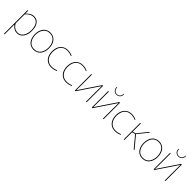

<svg xmlns="http://www.w3.org/2000/svg" viewBox="376 -2391 4286 4286"><g transform="rotate(45 2519.5 -247.5)"><path d="M83 -390Q83 -428 82.5 -459Q82 -490 81 -520L102 -523L103 -431H104Q133 -469 181 -499.5Q229 -530 285 -530Q349 -530 392.5 -497.5Q436 -465 458.5 -405.5Q481 -346 481 -265Q481 -184 455.5 -122Q430 -60 385 -25Q340 10 279 10Q235 10 200.5 -6Q166 -22 142 -45Q118 -68 104 -87H103V224H83ZM278 -10Q339 -10 379.5 -46Q420 -82 440.5 -140Q461 -198 461 -265Q461 -333 443 -388.5Q425 -444 386 -477Q347 -510 284 -510Q247 -510 212.5 -495Q178 -480 150 -456Q122 -432 104 -405V-130Q116 -102 139.5 -74.5Q163 -47 198 -28.5Q233 -10 278 -10Z M801 10Q750 10 708.5 -9Q667 -28 638 -63.5Q609 -99 593 -149Q577 -199 577 -260Q577 -321 593 -371Q609 -421 638 -456.5Q667 -492 708.5 -511Q750 -530 801 -530Q852 -530 893.5 -511Q935 -492 964.5 -456.5Q994 -421 1010 -371Q1026 -321 1026 -260Q1026 -199 1010 -149Q994 -99 964.5 -63.5Q935 -28 893.5 -9Q852 10 801 10ZM801 -10Q857 -10 896.5 -32Q936 -54 960 -91Q984 -128 995 -172Q1006 -216 1006 -260Q1006 -304 995 -348Q984 -392 960 -429Q936 -466 896.5 -488Q857 -510 801 -510Q745 -510 706 -488Q667 -466 643 -429Q619 -392 608 -348Q597 -304 597 -260Q597 -216 608 -172Q619 -128 643 -91Q667 -54 706 -32Q745 -10 801 -10Z M1358 10Q1283 10 1229.5 -23.5Q1176 -57 1147 -117.5Q1118 -178 1118 -260Q1118 -343 1147.5 -403.5Q1177 -464 1230 -497Q1283 -530 1355 -530Q1393 -530 1431.5 -521.5Q1470 -513 1498 -498L1492 -481Q1465 -495 1428.5 -503Q1392 -511 1354 -511Q1280 -511 1232 -476.5Q1184 -442 1161 -385Q1138 -328 1138 -260Q1138 -189 1163 -132.5Q1188 -76 1237 -43Q1286 -10 1358 -10Q1405 -10 1443 -21Q1481 -32 1500 -40L1506 -23Q1484 -12 1443 -1Q1402 10 1358 10Z M1831 10Q1756 10 1702.5 -23.5Q1649 -57 1620 -117.5Q1591 -178 1591 -260Q1591 -343 1620.5 -403.5Q1650 -464 1703 -497Q1756 -530 1828 -530Q1866 -530 1904.5 -521.5Q1943 -513 1971 -498L1965 -481Q1938 -495 1901.5 -503Q1865 -511 1827 -511Q1753 -511 1705 -476.5Q1657 -442 1634 -385Q1611 -328 1611 -260Q1611 -189 1636 -132.5Q1661 -76 1710 -43Q1759 -10 1831 -10Q1878 -10 1916 -21Q1954 -32 1973 -40L1979 -23Q1957 -12 1916 -1Q1875 10 1831 10Z M2098 0V-520H2118V-245L2116 -28H2117Q2164 -99 2204 -158.5Q2244 -218 2281.5 -274Q2319 -330 2359.5 -389.5Q2400 -449 2448 -520H2470V0H2450V-280L2452 -492H2451Q2409 -428 2353.5 -346Q2298 -264 2238 -175Q2178 -86 2120 0Z M2633 0V-520H2653V-245L2651 -28H2652Q2699 -99 2739 -158.5Q2779 -218 2816.5 -274Q2854 -330 2894.5 -389.5Q2935 -449 2983 -520H3005V0H2985V-280L2987 -492H2986Q2944 -428 2888.5 -346Q2833 -264 2773 -175Q2713 -86 2655 0ZM2819 -590Q2786 -590 2758.5 -605Q2731 -620 2716 -649Q2701 -678 2703 -719L2719 -718Q2717 -668 2745 -637Q2773 -606 2819 -606Q2866 -606 2894 -637Q2922 -668 2920 -718L2936 -719Q2938 -678 2922.5 -649Q2907 -620 2880 -605Q2853 -590 2819 -590Z M3374 10Q3299 10 3245.5 -23.5Q3192 -57 3163 -117.5Q3134 -178 3134 -260Q3134 -343 3163.5 -403.5Q3193 -464 3246 -497Q3299 -530 3371 -530Q3409 -530 3447.5 -521.5Q3486 -513 3514 -498L3508 -481Q3481 -495 3444.5 -503Q3408 -511 3370 -511Q3296 -511 3248 -476.5Q3200 -442 3177 -385Q3154 -328 3154 -260Q3154 -189 3179 -132.5Q3204 -76 3253 -43Q3302 -10 3374 -10Q3421 -10 3459 -21Q3497 -32 3516 -40L3522 -23Q3500 -12 3459 -1Q3418 10 3374 10Z M3641 -520 3661 -523V-266L3739 -285L3725 -273L3925 -520H3949L3743 -267L3746 -284L3982 0H3956L3731 -272L3744 -267L3661 -246V0H3641Z M4234 10Q4183 10 4141.5 -9Q4100 -28 4071 -63.5Q4042 -99 4026 -149Q4010 -199 4010 -260Q4010 -321 4026 -371Q4042 -421 4071 -456.5Q4100 -492 4141.5 -511Q4183 -530 4234 -530Q4285 -530 4326.5 -511Q4368 -492 4397.5 -456.5Q4427 -421 4443 -371Q4459 -321 4459 -260Q4459 -199 4443 -149Q4427 -99 4397.5 -63.5Q4368 -28 4326.5 -9Q4285 10 4234 10ZM4234 -10Q4290 -10 4329.5 -32Q4369 -54 4393 -91Q4417 -128 4428 -172Q4439 -216 4439 -260Q4439 -304 4428 -348Q4417 -392 4393 -429Q4369 -466 4329.5 -488Q4290 -510 4234 -510Q4178 -510 4139 -488Q4100 -466 4076 -429Q4052 -392 4041 -348Q4030 -304 4030 -260Q4030 -216 4041 -172Q4052 -128 4076 -91Q4100 -54 4139 -32Q4178 -10 4234 -10Z M4585 0V-520H4605V-245L4603 -28H4604Q4651 -99 4691 -158.5Q4731 -218 4768.5 -274Q4806 -330 4846.5 -389.5Q4887 -449 4935 -520H4957V0H4937V-280L4939 -492H4938Q4896 -428 4840.5 -346Q4785 -264 4725 -175Q4665 -86 4607 0ZM4771 -590Q4738 -590 4710.5 -605Q4683 -620 4668 -649Q4653 -678 4655 -719L4671 -718Q4669 -668 4697 -637Q4725 -606 4771 -606Q4818 -606 4846 -637Q4874 -668 4872 -718L4888 -719Q4890 -678 4874.5 -649Q4859 -620 4832 -605Q4805 -590 4771 -590Z"/></g></svg>

Font: Murecho Thin
Style: Regular
Weight: 100
Designer: Neil Summerour
Foundry: Positype
Version: Version 1.010